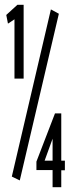

<svg xmlns="http://www.w3.org/2000/svg" viewBox="-20 -706 290 796"><path d="M40 -380V-626L13 -608L6 -644L52 -686H78V-380ZM62 42 29 26 191 -667 224 -649ZM198 70V-1H131V-36L208 -236H234V-40H249V0H234V70ZM165 -40H198V-131Z"/></svg>

Font: Inconsolata UltraCondensed Medium
Style: Regular
Weight: 500
Width: 1
Monospace: yes
Designer: Raph Levien, Cyreal, Brenton Simpson
Foundry: Raph Levien, Cyreal, Google
Version: Version 3.001; ttfautohint (v1.8.2.53-6de2)